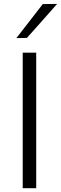

<svg xmlns="http://www.w3.org/2000/svg" viewBox="-20 -990 320 1010"><path d="M99.5 0Q99.5 -60 99.5 -115.5Q99.5 -171 99.5 -236.5V-475Q99.5 -541.5 99.5 -597.2Q99.5 -653 99.5 -713H170.5Q170.5 -653 170.5 -597.2Q170.5 -541.5 170.5 -475V-236.5Q170.5 -171 170.5 -115.5Q170.5 -60 170.5 0ZM66 -789.5Q101.5 -835 136 -879.5Q170.5 -924 205 -968.5L280.5 -969.5Q253.5 -939 227 -909Q200.5 -879 174.2 -849.5Q148 -820 121.5 -790.5Z"/></svg>

Font: Commissioner Thin Light
Style: Regular
Weight: 300
Version: Version 1.000